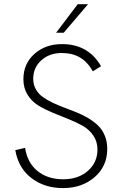

<svg xmlns="http://www.w3.org/2000/svg" viewBox="-20 -912 603 937"><path d="M253.9 -752.4 359.4 -891.6H409.7L291 -752.4ZM287.1 5.9Q196.8 5.9 133.1 -43.2Q69.3 -92.3 54.7 -179.2L102.5 -190.4Q113.3 -117.7 163.1 -77.4Q212.9 -37.1 288.1 -37.1Q362.3 -37.1 408.9 -78.1Q455.6 -119.1 455.6 -182.1Q455.6 -221.2 435.5 -250.5Q415.5 -279.8 383.8 -297.9Q352.1 -315.9 313.5 -331.1Q274.9 -346.2 236.3 -362.3Q197.8 -378.4 166 -397.9Q134.3 -417.5 114.3 -450Q94.2 -482.4 94.2 -525.4Q94.2 -601.1 147.9 -648.9Q201.7 -696.8 282.2 -696.8Q411.1 -696.8 473.1 -588.9L433.1 -564Q407.2 -609.9 370.1 -631.6Q333 -653.3 280.8 -653.3Q221.2 -653.3 181.6 -617.7Q142.1 -582 142.1 -527.3Q142.1 -499.5 154.5 -477.1Q167 -454.6 187.7 -439.5Q208.5 -424.3 235.6 -411.4Q262.7 -398.4 292.7 -387.2Q322.8 -376 352.8 -364Q382.8 -352.1 409.9 -335.9Q437 -319.8 457.8 -300Q478.5 -280.3 491 -251Q503.4 -221.7 503.4 -185.5Q503.4 -101.1 441.9 -47.6Q380.4 5.9 287.1 5.9Z"/></svg>

Font: HK Grotesk Light Legacy
Style: Regular
Weight: 300
Designer: Alfredo Marco Pradil
Foundry: Hanken Design Co.
Version: Version 2.022;PS 002.022;hotconv 1.0.88;makeotf.lib2.5.64775